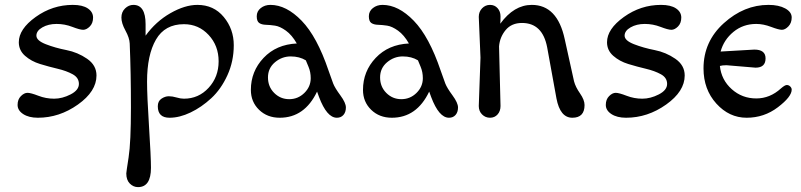

<svg xmlns="http://www.w3.org/2000/svg" viewBox="-20 -476 3281 786"><path d="M57 -303Q57 -357 126 -406.5Q195 -456 278 -456Q318 -456 339.5 -441.5Q361 -427 361 -404Q361 -381 347.5 -367.5Q334 -354 320.5 -354Q307 -354 276 -366Q245 -378 211.5 -378Q178 -378 153.5 -364Q129 -350 129 -330Q129 -310 167.5 -295Q206 -280 252 -271Q298 -262 336.5 -235.5Q375 -209 375 -167Q375 -102 299 -48Q223 6 135 6Q98 6 75 -9Q52 -24 52 -46.5Q52 -69 65.5 -82.5Q79 -96 92.5 -96Q106 -96 137 -84Q168 -72 201.5 -72Q235 -72 269 -89.5Q303 -107 303 -132.5Q303 -158 277.5 -172Q252 -186 216 -194.5Q180 -203 144 -214Q108 -225 82.5 -247.5Q57 -270 57 -303Z M545 290Q526 290 511.5 275.5Q497 261 497 234Q497 229 506.5 168Q516 107 516 -36Q516 -179 511 -298Q510 -321 493.5 -351Q477 -381 477 -404Q477 -427 492 -441.5Q507 -456 526 -456Q576 -456 576 -377V-330Q618 -388 677.5 -422Q737 -456 788 -456Q855 -456 896 -406.5Q937 -357 937 -291Q937 -225 911 -168Q885 -111 845 -74Q805 -37 760 -15.5Q715 6 674 6Q626 6 626 -41Q626 -62 641 -72Q656 -82 671 -82Q686 -82 702.5 -77Q719 -72 733 -72Q793 -72 834 -116.5Q875 -161 875 -225Q875 -289 834 -333Q793 -377 733 -377Q655 -377 618.5 -314Q582 -251 582 -142Q582 -84 590 41Q598 166 598 211Q598 290 545 290Z M1359 6Q1318 6 1286 -79L1278 -101Q1227 6 1125 6Q1074 6 1040.5 -26.5Q1007 -59 1007 -108Q1007 -184 1059 -239Q1111 -294 1195 -298Q1175 -333 1150.5 -350.5Q1126 -368 1106 -371Q1086 -374 1068.5 -374.5Q1051 -375 1041 -382Q1031 -389 1031 -409.5Q1031 -430 1047.5 -443Q1064 -456 1087 -456Q1152 -456 1215 -391Q1278 -326 1325 -187L1344 -134Q1351 -116 1373.5 -85.5Q1396 -55 1396 -36Q1396 -17 1386 -5.5Q1376 6 1359 6ZM1252 -156Q1252 -181 1243 -202.5Q1234 -224 1232 -229Q1206 -245 1170 -245Q1134 -245 1105.5 -221Q1077 -197 1077 -159Q1077 -121 1102.5 -95.5Q1128 -70 1164 -70Q1200 -70 1226 -95.5Q1252 -121 1252 -156Z M1818 6Q1777 6 1745 -79L1737 -101Q1686 6 1584 6Q1533 6 1499.5 -26.5Q1466 -59 1466 -108Q1466 -184 1518 -239Q1570 -294 1654 -298Q1634 -333 1609.5 -350.5Q1585 -368 1565 -371Q1545 -374 1527.5 -374.5Q1510 -375 1500 -382Q1490 -389 1490 -409.5Q1490 -430 1506.5 -443Q1523 -456 1546 -456Q1611 -456 1674 -391Q1737 -326 1784 -187L1803 -134Q1810 -116 1832.5 -85.5Q1855 -55 1855 -36Q1855 -17 1845 -5.5Q1835 6 1818 6ZM1711 -156Q1711 -181 1702 -202.5Q1693 -224 1691 -229Q1665 -245 1629 -245Q1593 -245 1564.5 -221Q1536 -197 1536 -159Q1536 -121 1561.5 -95.5Q1587 -70 1623 -70Q1659 -70 1685 -95.5Q1711 -121 1711 -156Z M2023 -286 2029 -42Q2029 -21 2017 -7.5Q2005 6 1986 6Q1967 6 1953.5 -7.5Q1940 -21 1940 -42L1947 -240Q1947 -240 1940 -407Q1940 -428 1953.5 -442Q1967 -456 1986 -456Q2005 -456 2017 -442.5Q2029 -429 2029 -409Q2029 -389 2028 -379Q2084 -456 2157 -456Q2262 -456 2292 -315L2330 -143Q2336 -120 2354.5 -93.5Q2373 -67 2373 -46Q2373 6 2323 6Q2273 6 2258 -73L2220 -282Q2201 -382 2117 -382Q2074 -382 2050 -353Q2026 -324 2023 -286Z M2465 -303Q2465 -357 2534 -406.5Q2603 -456 2686 -456Q2726 -456 2747.5 -441.5Q2769 -427 2769 -404Q2769 -381 2755.5 -367.5Q2742 -354 2728.5 -354Q2715 -354 2684 -366Q2653 -378 2619.5 -378Q2586 -378 2561.5 -364Q2537 -350 2537 -330Q2537 -310 2575.5 -295Q2614 -280 2660 -271Q2706 -262 2744.5 -235.5Q2783 -209 2783 -167Q2783 -102 2707 -48Q2631 6 2543 6Q2506 6 2483 -9Q2460 -24 2460 -46.5Q2460 -69 2473.5 -82.5Q2487 -96 2500.5 -96Q2514 -96 2545 -84Q2576 -72 2609.5 -72Q2643 -72 2677 -89.5Q2711 -107 2711 -132.5Q2711 -158 2685.5 -172Q2660 -186 2624 -194.5Q2588 -203 2552 -214Q2516 -225 2490.5 -247.5Q2465 -270 2465 -303Z M3073 -199 2954 -209Q2937 -209 2927 -206Q2933 -149 2975.5 -111Q3018 -73 3076 -73Q3132 -73 3177 -114Q3193 -128 3201 -128Q3209 -128 3215 -122Q3221 -116 3221 -109Q3221 -80 3164.5 -37Q3108 6 3036.5 6Q2965 6 2912.5 -52Q2860 -110 2860 -196Q2860 -306 2943 -381Q3026 -456 3126 -456Q3168 -456 3194.5 -441.5Q3221 -427 3221 -404.5Q3221 -382 3207.5 -368Q3194 -354 3181 -354Q3168 -354 3136.5 -366Q3105 -378 3076 -378Q3022 -378 2982.5 -345.5Q2943 -313 2930 -265L3068 -273Q3114 -273 3114 -237Q3114 -199 3073 -199Z"/></svg>

Font: Macondo
Style: Regular
Weight: 400
Version: Version 2.001